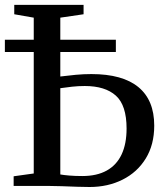

<svg xmlns="http://www.w3.org/2000/svg" viewBox="-20 -763 668 788"><path d="M347.5 4.5Q327.5 4.5 296.8 3.5Q266 2.5 233.8 1.2Q201.5 0 175 0H36V-39.5L118.5 -51V-690.5L38.5 -704.5V-743H323V-704.5L227.5 -690.5V-449Q258.5 -453 291 -456Q323.5 -459 355 -459Q483 -459 548 -405.5Q613 -352 613 -247.5Q613 -169 578.2 -112.5Q543.5 -56 483.2 -25.8Q423 4.5 347.5 4.5ZM318 -40.5Q377.5 -40.5 418 -63Q458.5 -85.5 479 -129Q499.5 -172.5 499.5 -235.5Q499.5 -331 455.5 -370.5Q411.5 -410 328 -410Q301 -410 276 -407.2Q251 -404.5 227.5 -401V-47Q241 -44.5 264.8 -42.5Q288.5 -40.5 318 -40.5ZM455.5 -600V-549.5H0V-600Z"/></svg>

Font: Merriweather 60pt
Style: Regular
Weight: 400
Version: Version 2.100